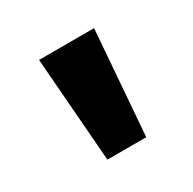

<svg xmlns="http://www.w3.org/2000/svg" viewBox="-74 -791 414 411"><g transform="rotate(-30 133.0 -585.0)"><path d="M201 -714 181 -456H85L65 -714Z"/></g></svg>

Font: Noto Sans Bamum
Style: Regular
Weight: 400
Designer: Monotype Design Team
Foundry: Monotype Imaging Inc.
Version: Version 2.001